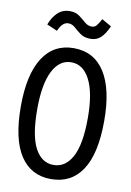

<svg xmlns="http://www.w3.org/2000/svg" viewBox="-90 -856 630 923"><g transform="rotate(10 225.0 -394.5)"><path d="M225 11Q127 11 74.5 -69Q22 -149 22 -309Q22 -464 74.5 -546Q127 -628 225 -628Q324 -628 376.5 -546Q429 -464 429 -309Q429 -149 376.5 -69Q324 11 225 11ZM225 -58Q283 -58 316 -119Q349 -180 349 -309Q349 -431 316 -495Q283 -559 225 -559Q167 -559 134.5 -495Q102 -431 102 -309Q102 -180 134.5 -119Q167 -58 225 -58ZM335 -789 382 -762Q364 -722 344 -704Q324 -686 296 -686Q265 -686 246 -699.5Q227 -713 212 -727Q197 -741 178 -741Q149 -741 130 -696L79 -718Q92 -754 116 -777Q140 -800 175 -800Q204 -800 222.5 -786Q241 -772 256.5 -758.5Q272 -745 291 -745Q305 -745 314 -755.5Q323 -766 335 -789Z"/></g></svg>

Font: Inconsolata SemiCondensed Medium
Style: Regular
Weight: 500
Width: 4
Monospace: yes
Designer: Raph Levien, Cyreal, Brenton Simpson
Foundry: Raph Levien, Cyreal, Google
Version: Version 3.001; ttfautohint (v1.8.2.53-6de2)